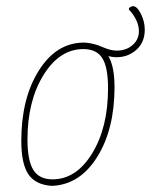

<svg xmlns="http://www.w3.org/2000/svg" viewBox="-20 -596 489 622"><path d="M250 -458H255Q284 -456 311 -444Q338 -432 358 -432Q389 -432 409.5 -450Q430 -468 430 -495Q430 -530 397 -566L399 -571Q406 -576 411 -576Q424 -576 436.5 -551Q449 -526 449 -500Q449 -453 413.5 -428Q378 -403 331 -414Q351 -381 351 -314Q351 -178 295.5 -88.5Q240 1 151 6H146Q94 2 71.5 -32Q49 -66 49 -140Q49 -277 105.5 -367Q162 -457 250 -458ZM250 -437Q173 -437 121 -353Q69 -269 69 -144Q69 -76 88 -45.5Q107 -15 150 -15Q227 -15 278.5 -99Q330 -183 330 -310Q330 -378 311.5 -407.5Q293 -437 250 -437Z"/></svg>

Font: Alegreya Sans SC Thin
Style: Italic
Weight: 100
Italic angle: -7°
Designer: Juan Pablo del Peral
Foundry: Huerta Tipografica
Version: Version 2.007